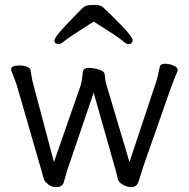

<svg xmlns="http://www.w3.org/2000/svg" viewBox="-20 -745 770 783"><path d="M25 -462Q25 -478 60 -478Q75 -478 89.5 -473Q104 -468 105 -457Q107 -447 109 -433Q111 -419 114 -408L200 -84L308 -394Q313 -409 314.5 -424.5Q316 -440 318 -451Q320 -468 342 -468Q364 -468 384.5 -461Q405 -454 406.5 -444Q408 -434 409 -423.5Q410 -413 413 -403L508 -84L615 -406Q620 -420 624 -438Q628 -456 632 -474Q635 -485 653 -485Q671 -485 688 -477.5Q705 -470 705 -459Q705 -456 699.5 -444Q694 -432 677 -387L564 -65Q560 -53 555.5 -37.5Q551 -22 546 -7Q539 18 515 18Q502 18 488.5 12Q475 6 468 -1.5Q461 -9 459 -21Q457 -33 453 -46L362 -367L259 -65Q253 -48 249.5 -34.5Q246 -21 240 -1.5Q234 18 209.5 18Q185 18 167 -2Q160 -9 158 -18Q156 -27 150 -46L48 -399L38 -426Q32 -443 28.5 -451Q25 -459 25 -462ZM362 -657Q261 -593 244.5 -579Q228 -565 220 -565Q202 -565 202 -580.5Q202 -596 283 -678Q303 -699 314.5 -710Q326 -721 336.5 -723Q347 -725 369 -725Q391 -725 403 -713Q415 -701 435 -682Q521 -598 521 -581.5Q521 -565 503 -565Q495 -565 477.5 -580.5Q460 -596 362 -657Z"/></svg>

Font: QiushuiShotai
Style: Regular
Weight: 600
Designer: Fontworks Inc.
Foundry: Fontworks Inc.
Version: Version 1.250